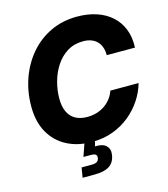

<svg xmlns="http://www.w3.org/2000/svg" viewBox="-134 -842 1008 1149"><g transform="rotate(-15 370.5 -268.0)"><path d="M345.2 10.3Q256.8 10.3 189.7 -24.9Q122.6 -60.1 85 -126.7Q47.4 -193.4 47.4 -289.1Q47.4 -378.9 75.7 -459.7Q104 -540.5 157 -603.3Q210 -666 284.4 -701.9Q358.9 -737.8 451.2 -737.8Q517.1 -737.8 571 -719.7Q625 -701.7 663.3 -667.2Q701.7 -632.8 721.4 -583Q741.2 -533.2 738.3 -468.8H563.5Q563.5 -496.1 555.9 -517.8Q548.3 -539.6 533.4 -554.7Q518.6 -569.8 497.1 -577.9Q475.6 -585.9 447.8 -585.9Q391.6 -585.9 349.1 -559.6Q306.6 -533.2 278.3 -489.7Q250 -446.3 235.8 -394Q221.7 -341.8 221.7 -290Q221.7 -241.2 237.5 -208Q253.4 -174.8 283.4 -158.2Q313.5 -141.6 356 -141.6Q386.7 -141.6 414.1 -149.7Q441.4 -157.7 463.9 -172.9Q486.3 -188 503.2 -209.7Q520 -231.4 529.3 -258.3H704.1Q689.9 -206.5 658.7 -158.7Q627.4 -110.8 581.3 -72.5Q535.2 -34.2 475.6 -12Q416 10.3 345.2 10.3ZM233.9 202.6 244.1 141.1H306.6Q328.1 141.1 339.1 134.3Q350.1 127.4 352.5 112.3Q355 97.2 346.7 90.3Q338.4 83.5 316.4 83.5H271L307.6 -22H368.2L364.7 -1.5L354.5 40.5Q400.4 37.6 422.9 58.6Q445.3 79.6 439 117.2Q431.6 162.1 399.7 182.4Q367.7 202.6 306.6 202.6Z"/></g></svg>

Font: Inter 18pt ExtraBold
Style: Italic
Weight: 800
Italic angle: -9.3988°
Designer: Rasmus Andersson
Foundry: rsms
Version: Version 4.001;git-66647c0bb